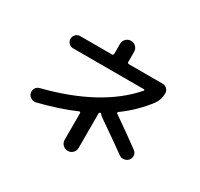

<svg xmlns="http://www.w3.org/2000/svg" viewBox="-175 -1020 1350 1299"><g transform="rotate(30 500.0 -370.5)"><path d="M148.4 -117.2Q128.9 -112.3 109.9 -123Q90.8 -133.8 85.9 -153.8Q81.1 -173.8 91.3 -191.4Q101.6 -209 122.1 -213.9Q540 -320.3 740.2 -550.8Q742.2 -552.7 740.7 -556.2Q739.3 -559.6 736.3 -559.6H181.6Q162.1 -559.6 148.4 -573.7Q134.8 -587.9 134.8 -607.4Q134.8 -627 148.9 -641.1Q163.1 -655.3 181.6 -655.3H430.7Q441.4 -655.3 442.4 -666V-745.1Q442.4 -767.6 458.5 -783.7Q474.6 -799.8 498 -799.8Q520.5 -799.8 536.1 -783.7Q551.8 -767.6 551.8 -745.1V-666Q551.8 -655.3 564.5 -655.3H828.1Q846.7 -655.3 860.8 -641.1Q875 -627 875 -607.4Q875 -557.6 848.6 -521.5Q773.4 -419.9 662.1 -338.9Q659.2 -336.9 659.2 -332.5Q659.2 -328.1 662.1 -326.2Q798.8 -231.4 881.8 -169.9Q898.4 -158.2 900.9 -137.2Q903.3 -116.2 889.6 -99.6Q876 -84 854.5 -81.5Q833 -79.1 816.4 -91.8Q762.7 -131.8 584 -254.9Q574.2 -262.7 571.3 -267.6Q565.4 -276.4 557.6 -273.4Q549.8 -268.6 551.8 -258.8V-250V4.9Q551.8 28.3 535.6 43.9Q519.5 59.6 498 59.6Q474.6 59.6 458.5 43.5Q442.4 27.3 442.4 4.9V-204.1Q442.4 -208 439 -210Q435.5 -211.9 431.6 -210.9Q308.6 -157.2 148.4 -117.2Z"/></g></svg>

Font: Rounded-X Mgen+ 1mn medium
Style: Regular
Weight: 500
Designer: [Source Han Sans]
Ryoko NISHIZUKA  (kana & ideographs); Paul D. Hunt (Latin, Greek & Cyrillic); Wenlong ZHANG  (bopomofo
Version: Version 1.059.20150602